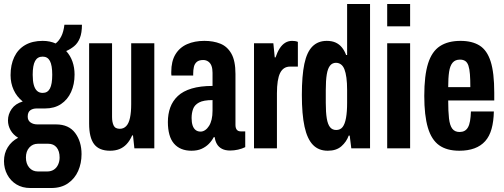

<svg xmlns="http://www.w3.org/2000/svg" viewBox="-20 -744 2527 963"><path d="M132 199Q92 199 62.5 181Q33 163 16.5 132Q0 101 0 64Q0 25 19 -5.5Q38 -36 71 -53Q46 -68 33 -91Q20 -114 20 -140Q20 -171 38.5 -197.5Q57 -224 94 -235Q64 -259 48.5 -293Q33 -327 33 -367Q33 -419 51.5 -458Q70 -497 106 -518Q142 -539 194 -539Q213 -539 229.5 -535.5Q246 -532 259 -526Q276 -539 287.5 -562Q299 -585 303 -620H391Q391 -579 380.5 -553Q370 -527 351.5 -512Q333 -497 312 -488Q333 -465 343.5 -435Q354 -405 354 -370Q354 -321 336.5 -282.5Q319 -244 286 -222Q253 -200 206 -200H164Q144 -200 131.5 -190.5Q119 -181 119 -159Q119 -140 133 -130Q147 -120 168 -120H261Q325 -120 357 -77Q389 -34 389 29Q389 75 372 113.5Q355 152 321 175.5Q287 199 237 199ZM170 116H217Q236 116 250 107Q264 98 271.5 81.5Q279 65 279 46Q279 14 264 -4.5Q249 -23 222 -23H170Q144 -23 127 -4Q110 15 110 46Q110 77 126.5 96.5Q143 116 170 116ZM194 -278Q219 -278 230.5 -300Q242 -322 242 -369Q242 -416 230.5 -438Q219 -460 194 -460Q168 -460 156 -438Q144 -416 144 -369Q144 -338 149.5 -318Q155 -298 166 -288Q177 -278 194 -278Z M532 12Q477 12 452 -21Q427 -54 427 -124V-527H542V-157Q542 -144 544 -133.5Q546 -123 550 -114.5Q554 -106 562 -102Q570 -98 581 -98Q600 -98 613 -111.5Q626 -125 632 -153Q638 -181 638 -221V-527H754V0H654L647 -65H643Q631 -38 615 -21Q599 -4 578.5 4Q558 12 532 12Z M940 12Q912 12 890 3Q868 -6 852.5 -24Q837 -42 829.5 -69.5Q822 -97 822 -132Q822 -172 834 -205Q846 -238 872 -262.5Q898 -287 941.5 -300Q985 -313 1046 -313V-379Q1046 -399 1041 -413Q1036 -427 1025 -435Q1014 -443 999 -443Q978 -443 967 -433.5Q956 -424 952.5 -408.5Q949 -393 949 -374V-365H840Q839 -369 839 -373.5Q839 -378 839 -383Q839 -437 860 -471.5Q881 -506 918.5 -522.5Q956 -539 1005 -539Q1050 -539 1085 -525Q1120 -511 1140.5 -475Q1161 -439 1161 -373V-118Q1161 -102 1167.5 -93.5Q1174 -85 1188 -85H1210V-6Q1194 2 1174 6.5Q1154 11 1134 11Q1110 11 1093.5 2.5Q1077 -6 1068 -21.5Q1059 -37 1057 -56H1052Q1042 -37 1027 -22Q1012 -7 991 2.5Q970 12 940 12ZM986 -84Q998 -84 1009 -91.5Q1020 -99 1028.5 -112.5Q1037 -126 1041.5 -145Q1046 -164 1046 -189V-242Q1001 -242 978.5 -230Q956 -218 948.5 -197.5Q941 -177 941 -152Q941 -130 946 -115Q951 -100 961 -92Q971 -84 986 -84Z M1254 0V-527H1351L1358 -456H1362Q1371 -483 1383 -501.5Q1395 -520 1410.5 -529.5Q1426 -539 1445 -539Q1452 -539 1459.5 -538Q1467 -537 1474 -534V-410H1435Q1418 -410 1405.5 -402Q1393 -394 1385 -378Q1377 -362 1373 -336.5Q1369 -311 1369 -276V0Z M1624 12Q1578 12 1549.5 -17.5Q1521 -47 1507.5 -108.5Q1494 -170 1494 -268Q1494 -364 1506.5 -423.5Q1519 -483 1547 -511Q1575 -539 1619 -539Q1645 -539 1663.5 -530.5Q1682 -522 1695 -506Q1708 -490 1716 -468H1721V-724H1836V0H1742L1734 -64H1729Q1718 -33 1692.5 -10.5Q1667 12 1624 12ZM1666 -92Q1687 -92 1698.5 -107Q1710 -122 1715.5 -152.5Q1721 -183 1721 -228V-292Q1721 -328 1717.5 -354Q1714 -380 1707.5 -396.5Q1701 -413 1690 -421Q1679 -429 1665 -429Q1647 -429 1635.5 -415Q1624 -401 1619 -371Q1614 -341 1614 -292V-228Q1614 -180 1619 -150Q1624 -120 1635.5 -106Q1647 -92 1666 -92Z M1922 -612V-724H2037V-612ZM1922 0V-527H2037V0Z M2284 12Q2221 12 2182.5 -15.5Q2144 -43 2126 -104Q2108 -165 2108 -263Q2108 -365 2127 -425.5Q2146 -486 2186.5 -512.5Q2227 -539 2290 -539Q2348 -539 2385.5 -515.5Q2423 -492 2441 -435.5Q2459 -379 2459 -279V-240H2228Q2228 -185 2232 -150Q2236 -115 2248.5 -98.5Q2261 -82 2285 -82Q2299 -82 2309.5 -87.5Q2320 -93 2327 -105Q2334 -117 2337.5 -137Q2341 -157 2342 -185H2457Q2456 -135 2445.5 -97.5Q2435 -60 2413.5 -36Q2392 -12 2359.5 0Q2327 12 2284 12ZM2228 -307H2339Q2339 -345 2337 -371.5Q2335 -398 2329.5 -414.5Q2324 -431 2313.5 -438Q2303 -445 2287 -445Q2263 -445 2250 -429.5Q2237 -414 2232.5 -383.5Q2228 -353 2228 -307Z"/></svg>

Font: Archivo ExtraCondensed
Style: Bold
Weight: 700
Width: 2
Designer: Hector Gatti
Foundry: Omnibus-Type
Version: Version 2.001